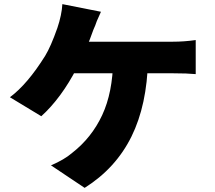

<svg xmlns="http://www.w3.org/2000/svg" viewBox="-20 -846 1040 930"><path d="M449 -744Q442 -725 441 -722Q438 -716 436 -710.5Q434 -705 432 -701Q400 -609 353 -518Q277 -371 180 -283L28 -375Q113 -438 199 -576Q226 -620 258 -711Q268 -740 274.5 -771Q281 -802 282 -826L469 -789Q463 -777 449 -744ZM512 -644H606H695H769H818Q872 -644 928 -652V-487Q887 -491 818 -491H758H666H558H448H351H282L293 -644ZM617 -185Q541 -31 390 64L227 -45Q292 -73 329 -105Q424 -179 475 -288.5Q526 -398 528 -555H697Q692 -337 617 -185Z"/></svg>

Font: Merged Yaku Han JP Black
Style: Regular
Weight: 900
Designer: Ryoko NISHIZUKA 西塚涼子 (kana, bopomofo & ideographs); Paul D. Hunt (Latin, Greek & Cyrillic); Sandoll Communications 산돌커뮤니
Foundry: Adobe
Version: Version 2.004